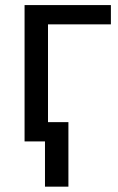

<svg xmlns="http://www.w3.org/2000/svg" viewBox="-20 -548 459 744"><path d="M409.7 -453.6H166V0H75.2V-528.3H409.7ZM245.1 175.3H154.3V-74.7H245.1Z"/></svg>

Font: Noboto
Style: Regular
Weight: 400
Designer: Google
Version: Version 2.001101; 2014